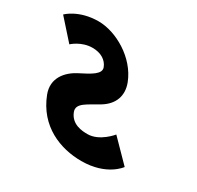

<svg xmlns="http://www.w3.org/2000/svg" viewBox="-397 -1046 1298 1266"><g transform="rotate(30 252.0 -412.5)"><path d="M7.4 -840C140.4 -840 314.1 -742 373.5 -588C406.6 -502 378.3 -425 298.1 -376C219 -327 141.4 -300 164.5 -240C194.2 -163 273.7 -159 314.7 -159C406.7 -159 480.9 -252 480.9 -252L635.8 -94C635.8 -94 560.8 15 367.8 15C206.8 15 30.2 -54 -45.7 -251C-87.3 -359 -16.4 -437 60.6 -476C139.2 -516 204.5 -549 186.8 -595C169.4 -640 124.3 -669 60.3 -669C-24.7 -669 -84.8 -612 -84.8 -612L-218.6 -762C-218.6 -762 -142.6 -840 7.4 -840Z"/></g></svg>

Font: Hussar
Style: BdOpOblFour
Weight: 700
Foundry: Cannot Into Space Fonts
Version: Version 2.00